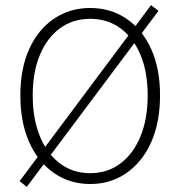

<svg xmlns="http://www.w3.org/2000/svg" viewBox="-20 -702 692 745"><path d="M84 23 56 1 566 -682 595 -660ZM330 12Q251 12 189.5 -30.5Q128 -73 93.5 -150Q59 -227 59 -332Q59 -436 93.5 -512Q128 -588 189.5 -629.5Q251 -671 330 -671Q409 -671 470.5 -629.5Q532 -588 566.5 -512Q601 -436 601 -332Q601 -227 566.5 -150Q532 -73 470.5 -30.5Q409 12 330 12ZM330 -30Q397 -30 447 -67.5Q497 -105 525 -172.5Q553 -240 553 -332Q553 -423 525 -489.5Q497 -556 447 -592.5Q397 -629 330 -629Q263 -629 213 -592.5Q163 -556 135 -489.5Q107 -423 107 -332Q107 -240 135 -172.5Q163 -105 213 -67.5Q263 -30 330 -30Z"/></svg>

Font: Mada Light
Style: Regular
Weight: 300
Designer: Khaled Hosny
Version: Version 1.5